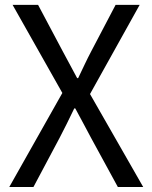

<svg xmlns="http://www.w3.org/2000/svg" viewBox="-20 -753 613 773"><path d="M17.3 0 231 -378.7 30.7 -733.4H133.3L233 -545.7Q247.2 -520.3 260 -495.5Q272.8 -470.7 290.6 -438.4H294.6Q310.1 -470.7 321.8 -495.5Q333.5 -520.3 346.9 -545.7L445.4 -733.4H542.3L342.4 -374.4L556.6 0H454.5L346.5 -198.1Q332.3 -225.2 316.6 -254.2Q301 -283.2 283 -316.6H279Q262.9 -283.2 248.6 -254.2Q234.3 -225.2 220 -198.1L114.6 0Z"/></svg>

Font: Noto Sans JP
Style: Regular
Weight: 100
Designer: Ryoko NISHIZUKA 西塚涼子 (kana, bopomofo & ideographs); Paul D. Hunt (Latin, Greek & Cyrillic); Sandoll Communications 산돌커뮤니
Foundry: Adobe
Version: Version 2.004;hotconv 1.0.118;makeotfexe 2.5.65603